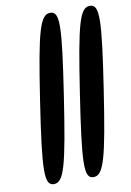

<svg xmlns="http://www.w3.org/2000/svg" viewBox="-95 -984 677 992"><g transform="rotate(-10 243.0 -487.5)"><path d="M319 -488C264 -126 262 -50 314 -50C366 -50 389 -126 444 -488C499 -850 500 -925 448 -925C396 -925 374 -850 319 -488ZM110 -488C55 -126 54 -50 106 -50C158 -50 180 -126 235 -488C290 -850 292 -925 240 -925C188 -925 165 -850 110 -488Z"/></g></svg>

Font: Hussar Skorodowane
Style: Ky
Weight: 700
Foundry: Cannot Into Space Fonts
Version: Version 0.892